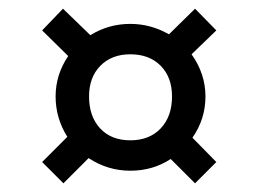

<svg xmlns="http://www.w3.org/2000/svg" viewBox="-20 -572 595 442"><path d="M184 -208 126 -150 77 -199 135 -257Q108 -300 108 -350Q108 -400 137 -443L77 -502L125 -552L188 -491Q230 -517 280 -517Q327 -517 369 -493L429 -552L478 -502L421 -447Q453 -402 453 -350Q453 -298 423 -255L478 -199L429 -150L373 -206Q332 -179 280 -179Q228 -179 184 -208ZM280 -249Q324 -249 350 -276.5Q376 -304 376 -350Q376 -394 350 -420.5Q324 -447 280 -447Q237 -447 211 -420.5Q185 -394 185 -350Q185 -304 210.5 -276.5Q236 -249 280 -249Z"/></svg>

Font: Oak Sans
Style: Regular
Weight: 400
Designer: Erik Kennedy, Walven
Foundry: Erik Kennedy, Walven
Version: Version 1.000